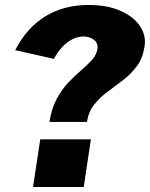

<svg xmlns="http://www.w3.org/2000/svg" viewBox="-20 -753 604 773"><path d="M179 -262Q187.5 -316 208.2 -354.5Q229 -393 255.2 -420.8Q281.5 -448.5 307 -470.2Q332.5 -492 350.5 -512Q368.5 -532 372 -555Q376 -578.5 358.8 -592.2Q341.5 -606 316 -606Q294 -606 272.5 -595.5Q251 -585 231.8 -565Q212.5 -545 197 -516L41 -551Q87 -640.5 161.8 -686.8Q236.5 -733 337 -733Q412 -733 465 -709.5Q518 -686 543.5 -648Q569 -610 562 -566Q555 -519 531.5 -487.2Q508 -455.5 476.8 -431.5Q445.5 -407.5 414.2 -384.5Q383 -361.5 359.8 -332.8Q336.5 -304 330 -262ZM113 0 142 -192H346L317 0Z"/></svg>

Font: Public Sans Thin Black
Style: Italic
Weight: 900
Italic angle: -8°
Version: Version 2.001